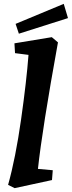

<svg xmlns="http://www.w3.org/2000/svg" viewBox="-20 -963 373 997"><path d="M128 -678 58 -687 55 -738 249 -770 281 -743Q199 -291 177 -86L254 -79L250 -28L56 14L22 -3Q61 -142 89.5 -343Q118 -544 128 -678ZM61 -839 311 -943 333 -869 78 -788Z"/></svg>

Font: Andada Pro ExtraBold
Style: Italic
Weight: 800
Italic angle: -6.99998°
Designer: Carolina Giovagnoli
Foundry: Huerta Tipografica
Version: Version 3.005; ttfautohint (v1.8.4)